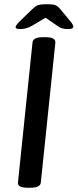

<svg xmlns="http://www.w3.org/2000/svg" viewBox="-20 -876 363 898"><path d="M75 -740Q53 -740 53 -749Q53 -757 72 -776L131 -833Q144 -846 156 -851Q168 -856 188 -856H209Q230 -856 241 -851Q252 -846 262 -833L308 -778Q323 -760 323 -751Q323 -740 297 -740Q282 -740 270.5 -743.5Q259 -747 250 -754L193 -793L129 -755Q102 -740 75 -740ZM107 2Q87 2 75 -3.5Q63 -9 64 -23L132 -677Q134 -702 180 -702H196Q215 -702 227 -696.5Q239 -691 239 -677L171 -23Q169 2 123 2Z"/></svg>

Font: Asap Medium
Style: Italic
Weight: 500
Italic angle: -6°
Designer: Pablo Cosgaya
Foundry: Omnibus-Type
Version: Version 3.001; ttfautohint (v1.8.3)